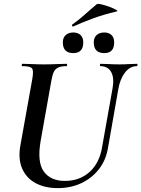

<svg xmlns="http://www.w3.org/2000/svg" viewBox="-20 -953 727 987"><path d="M559 -501Q568 -554 551 -583.5Q534 -613 496 -613Q493 -613 494 -619Q495 -625 496 -625Q519 -625 542.5 -623.5Q566 -622 594 -622Q619 -622 642.5 -623.5Q666 -625 684 -625Q688 -625 687 -619Q686 -613 684 -613Q648 -613 622.5 -580Q597 -547 588 -494L535 -192Q524 -128 487.5 -82Q451 -36 397 -11Q343 14 277 14Q210 14 162.5 -12Q115 -38 94 -86.5Q73 -135 84 -201L146 -547Q154 -591 144 -602Q134 -613 95 -613Q91 -613 92 -619Q93 -625 94 -625Q118 -625 147 -623.5Q176 -622 207 -622Q242 -622 271.5 -623.5Q301 -625 323 -625Q325 -625 325 -619Q325 -613 323 -613Q295 -613 279.5 -606Q264 -599 256.5 -583Q249 -567 244 -538L189 -229Q170 -120 205 -71.5Q240 -23 313 -23Q390 -23 441 -69.5Q492 -116 505 -198ZM516 -680Q462 -680 462 -735Q462 -759 476.5 -772.5Q491 -786 516 -786Q540 -786 553.5 -772.5Q567 -759 567 -735Q567 -680 516 -680ZM357 -680Q303 -680 303 -735Q303 -759 317.5 -772.5Q332 -786 357 -786Q381 -786 394.5 -772.5Q408 -759 408 -735Q408 -680 357 -680ZM357 -817Q353 -815 350.5 -820.5Q348 -826 352 -827Q388 -853 418 -880Q448 -907 477 -931Q482 -935 501.5 -930.5Q521 -926 542.5 -918Q564 -910 576.5 -903Q589 -896 579 -894Q512 -878 460 -859Q408 -840 357 -817Z"/></svg>

Font: Cormorant Garamond Light
Style: Italic
Weight: 300
Italic angle: -10°
Designer: Christian Thalmann (Catharsis Fonts)
Foundry: Catharsis Fonts
Version: Version 4.001